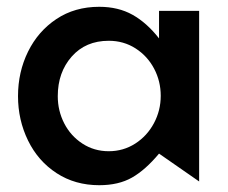

<svg xmlns="http://www.w3.org/2000/svg" viewBox="-20 -534 670 565"><path d="M300 -414Q344 -414 379 -391.5Q414 -369 433.5 -332Q453 -295 453 -252Q453 -209 433 -171.5Q413 -134 378 -111.5Q343 -89 300 -89Q257 -89 222.5 -111.5Q188 -134 169 -171Q150 -208 150 -251Q150 -321 191 -367.5Q232 -414 300 -414ZM566 -502H448V-421Q412 -467 370 -490.5Q328 -514 272 -514Q200 -514 146 -478Q92 -442 62.5 -382Q33 -322 33 -251Q33 -181 62.5 -120.5Q92 -60 146.5 -24.5Q201 11 272 11Q329 11 368.5 -11.5Q408 -34 448 -82L566 0Z"/></svg>

Font: Geom Medium
Style: Bold
Weight: 500
Version: Version 1.102